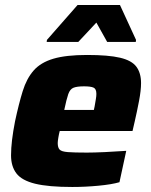

<svg xmlns="http://www.w3.org/2000/svg" viewBox="-20 -737 601 765"><path d="M268 8Q173 8 120 -5Q67 -18 45.5 -46Q24 -74 24 -118Q24 -146 28 -179.5Q32 -213 40 -254Q55 -324 70.5 -374Q86 -424 114 -456Q142 -488 192.5 -503Q243 -518 327 -518Q412 -518 458.5 -507Q505 -496 523.5 -471Q542 -446 542 -406Q542 -377 534 -335Q526 -293 517 -254L508 -215H218Q215 -204 212.5 -189Q210 -174 210 -167Q210 -149 217.5 -141Q225 -133 250 -131Q275 -129 326 -129Q354 -129 397.5 -131Q441 -133 483 -136L456 -11Q425 -2 372 3Q319 8 268 8ZM236 -299H354L357 -313Q360 -331 362 -342.5Q364 -354 364 -363Q364 -383 352.5 -388Q341 -393 315 -393Q287 -393 273 -387.5Q259 -382 252 -362Q245 -342 236 -299ZM166 -570 167 -578 289 -717H458L522 -578L521 -570H407L364 -647L292 -570Z"/></svg>

Font: Saira ExtraBold
Style: Italic
Weight: 800
Italic angle: -12°
Designer: Hector Gatti with collaboration of the Omnibus-Type team
Foundry: Omnibus-Type
Version: Version 1.100; ttfautohint (v1.8.3)